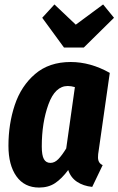

<svg xmlns="http://www.w3.org/2000/svg" viewBox="-20 -827 533 864"><path d="M474 -499 424 -149Q421 -133 421 -119Q421 -93 442 -84L395 14Q355 10 326.5 -9Q298 -28 287 -62Q258 -23 228 -3Q198 17 156 17Q90 17 54 -33.5Q18 -84 18 -171Q18 -269 46.5 -354.5Q75 -440 138 -494Q201 -548 298 -548Q387 -548 474 -499ZM168 -168Q168 -128 177.5 -111Q187 -94 207 -94Q226 -94 242.5 -111Q259 -128 278 -159L317 -435Q300 -440 285 -440Q228 -440 198 -357.5Q168 -275 168 -168ZM444 -807 493 -747 357 -613H268L170 -747L225 -807L321 -716Z"/></svg>

Font: Fira Sans Extra Condensed
Style: Bold Italic
Weight: 700
Width: 3
Italic angle: -8°
Designer: Carrois Corporate & Edenspiekermann AG
Foundry: Carrois Corporate GbR & Edenspiekermann AG
Version: Version 4.203